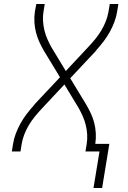

<svg xmlns="http://www.w3.org/2000/svg" viewBox="-20 -755 640 957"><path d="M489 182H446L476 0H406L412 -37Q416 -61 414.5 -85Q413 -109 407.5 -131.5Q402 -154 393 -174.5Q384 -195 373 -215L301 -334L186 -211Q169 -193 152.5 -172.5Q136 -152 123 -130Q110 -108 101 -84.5Q92 -61 88 -37L82 0H39L45 -37Q49 -63 58.5 -88.5Q68 -114 81.5 -138.5Q95 -163 112 -185.5Q129 -208 148 -229Q150 -231 151.5 -233.5Q153 -236 155 -238L279 -370L200 -500Q187 -522 176.5 -545Q166 -568 159.5 -593Q153 -618 151.5 -644.5Q150 -671 154 -698L161 -735H203L197 -698Q193 -674 194.5 -650Q196 -626 201.5 -603.5Q207 -581 216 -560.5Q225 -540 236 -520L308 -401L423 -524Q440 -542 456.5 -562.5Q473 -583 486 -605Q499 -627 508 -650.5Q517 -674 521 -698L527 -735H570L564 -698Q560 -672 550.5 -646.5Q541 -621 527.5 -596.5Q514 -572 497 -549.5Q480 -527 461 -506Q460 -504 458 -501.5Q456 -499 454 -497L330 -365L409 -235Q422 -213 432.5 -190.5Q443 -168 449.5 -143Q456 -118 457.5 -91.5Q459 -65 455 -38H525Z"/></svg>

Font: Iosevka Curly XLtEx
Style: Italic
Weight: 200
Width: 7
Italic angle: -9°
Monospace: yes
Designer: Belleve Invis
Foundry: Belleve Invis
Version: Version 11.1.0; ttfautohint (v1.8.3)